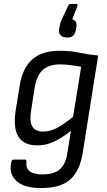

<svg xmlns="http://www.w3.org/2000/svg" viewBox="-20 -755 541 972"><path d="M283 -498Q335 -498 379.5 -488.5Q424 -479 477 -474L399 17Q385 108 337 152.5Q289 197 187 197Q102 197 62.5 160.5Q23 124 38 62Q41 53 49 53H106Q115 53 114 63Q110 96 130 112Q150 128 196 128Q252 128 282 103Q312 78 321 20L339 -93Q294 -57 253.5 -38Q213 -19 169 -19Q101 -19 73.5 -62.5Q46 -106 59 -194L80 -323Q94 -410 143 -454Q192 -498 283 -498ZM198 -89Q233 -89 268 -107Q303 -125 350 -164L391 -417Q366 -422 336 -425.5Q306 -429 284 -429Q229 -429 197.5 -402Q166 -375 155 -309L138 -199Q128 -142 143 -115.5Q158 -89 198 -89ZM367 -735Q375 -735 372 -725L346 -657Q371 -650 367 -619L364 -602Q360 -583 350 -574Q340 -565 320 -565Q298 -565 287 -576Q276 -587 279 -607L282 -622Q284 -634 287.5 -644.5Q291 -655 297 -666L325 -725Q329 -735 337 -735Z"/></svg>

Font: Sofia Sans Semi Condensed
Style: Italic
Weight: 400
Italic angle: -9°
Designer: Botio Nikoltchev, Ani Petrova
Foundry: lettersoup
Version: Version 4.101